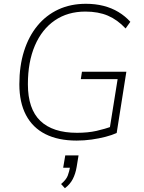

<svg xmlns="http://www.w3.org/2000/svg" viewBox="-20 -733 758 1012"><path d="M384 8Q287 8 219.5 -26Q152 -60 117 -126.5Q82 -193 82 -289Q82 -385 106.5 -463Q131 -541 177 -597Q223 -653 287.5 -683Q352 -713 433 -713Q483 -713 526 -702Q569 -691 604.5 -669.5Q640 -648 667 -618L642 -583Q599 -629 548.5 -650.5Q498 -672 430 -672Q337 -672 269 -625.5Q201 -579 164 -493Q127 -407 127 -289Q127 -159 192.5 -96Q258 -33 386 -33Q443 -33 488 -43Q533 -53 573 -68L555 -35L600 -316H406L412 -355H646L595 -32Q571 -21 536.5 -12Q502 -3 463 2.5Q424 8 384 8ZM322 259 302 237Q329 214 337 193Q345 172 350 144L363 151H313L324 86H394L384 147Q378 183 363.5 211Q349 239 322 259Z"/></svg>

Font: Nunito Sans 12pt ExtraLight 12pt ExtraLight
Style: Italic
Weight: 250
Italic angle: -9°
Version: Version 3.101;gftools[0.9.27]